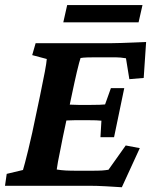

<svg xmlns="http://www.w3.org/2000/svg" viewBox="-26 -747 614 772"><path d="M463.9 5.9Q436.5 3.9 399.9 2Q363.3 0 334 0H-5.9L1 -47.9L66.4 -63.5Q69.3 -73.2 74.7 -93.3Q80.1 -113.3 87.4 -143.6Q94.7 -173.8 103.5 -212.9L134.8 -361.3Q147.5 -421.9 154.3 -458.5Q161.1 -495.1 162.1 -509.8L103.5 -525.4L117.2 -573.2H414.1Q434.6 -573.2 461.4 -574.2Q488.3 -575.2 515.1 -576.2Q542 -577.1 561.5 -578.1L551.8 -433.6L494.1 -428.7L480.5 -512.7Q468.8 -514.6 458.5 -515.6Q448.2 -516.6 437.5 -516.6H361.3Q342.8 -516.6 325.7 -516.1Q308.6 -515.6 297.9 -513.7Q295.9 -508.8 292 -493.7Q288.1 -478.5 283.2 -458.5Q278.3 -438.5 273.9 -417.5Q269.5 -396.5 265.6 -378.9L226.6 -195.3Q222.7 -172.9 216.8 -145.5Q210.9 -118.2 207 -96.2Q203.1 -74.2 202.1 -65.4Q219.7 -62.5 237.8 -61.5Q255.9 -60.5 285.2 -60.5H339.8Q371.1 -60.5 384.8 -61.5Q398.4 -62.5 410.2 -64.5L479.5 -162.1L536.1 -151.4ZM377.9 -195.3 381.8 -261.7Q375 -262.7 360.8 -263.2Q346.7 -263.7 328.1 -263.7H276.4Q258.8 -263.7 243.7 -262.7Q228.5 -261.7 219.7 -260.7L234.4 -328.1Q243.2 -327.1 257.8 -326.2Q272.5 -325.2 289.1 -325.2H340.8Q359.4 -325.2 374.5 -325.7Q389.6 -326.2 396.5 -327.1L419.9 -392.6H473.6L432.6 -195.3ZM244.1 -726.6H546.9L531.2 -657.2H228.5Z"/></svg>

Font: Crimson Pro
Style: Bold Italic
Weight: 700
Italic angle: -12°
Designer: Jacques Le Bailly
Foundry: Baron von Fonthausen
Version: Version 1.003